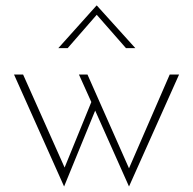

<svg xmlns="http://www.w3.org/2000/svg" viewBox="-20 -655 702 698"><path d="M298 -384 453 -34H445L597 -384H631L449 23L326 -253L213 23L31 -384H64L222 -30L210 -34L312 -284L267 -384ZM438 -480 324 -610 341 -612 226 -480H192L331 -635H332L472 -480Z"/></svg>

Font: Josefin Sans Thin ExtraLight
Style: Regular
Weight: 250
Version: Version 2.001